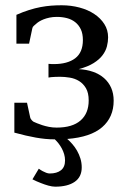

<svg xmlns="http://www.w3.org/2000/svg" viewBox="-20 -514 483 725"><path d="M126.5 123Q133.8 128.4 141.1 132.3Q147.5 135.7 154.5 138.4Q161.6 141.1 167.5 141.1Q194.8 141.1 210.2 128.9Q225.6 116.7 225.6 91.8Q225.6 79.6 222.2 68.1Q218.8 56.6 213.4 46.6Q208 36.6 201.2 27.8Q194.3 19 187 12.2Q168.5 12.2 151.1 10.5Q133.8 8.8 115.5 5.6Q97.2 2.4 77.4 -2.2Q57.6 -6.8 34.2 -13.2V-126H82L94.2 -69.8Q95.2 -65.4 99.6 -60.5Q104 -55.7 106.9 -54.2Q111.3 -52.2 119.9 -48.6Q128.4 -44.9 139.9 -41.3Q151.4 -37.6 165 -34.9Q178.7 -32.2 193.8 -32.2Q253.4 -32.2 284.2 -59.1Q314.9 -85.9 314.9 -134.8Q314.9 -163.1 304.7 -180.7Q294.4 -198.2 278.6 -208Q262.7 -217.8 243.4 -220.9Q224.1 -224.1 206.1 -224.1Q194.8 -224.1 186.8 -223.6Q178.7 -223.1 173.3 -222.7Q167 -221.7 163.1 -221.2V-272.9Q166.5 -272.5 169.9 -272.5Q172.9 -272 176.3 -272H183.1Q234.9 -272 263.9 -293.9Q293 -315.9 293 -362.8Q293 -386.7 285.2 -403.3Q277.3 -419.9 263.9 -430.4Q250.5 -440.9 232.7 -445.6Q214.8 -450.2 194.8 -450.2Q179.7 -450.2 167 -447.5Q154.3 -444.8 144.5 -440.9Q134.8 -437 127.4 -432.4Q120.1 -427.7 116.2 -423.8Q112.8 -420.9 107.9 -416.7Q103 -412.6 102.1 -407.2L89.8 -349.1H42V-458Q67.4 -469.2 90.1 -476.3Q112.8 -483.4 133.5 -487.3Q154.3 -491.2 173.8 -492.7Q193.4 -494.1 212.9 -494.1Q248 -494.1 280 -485.6Q312 -477.1 335.9 -461.2Q359.9 -445.3 374 -423.1Q388.2 -400.9 388.2 -373Q388.2 -356.4 383.8 -339.1Q379.4 -321.8 367.4 -305.7Q355.5 -289.6 333.7 -275.9Q312 -262.2 276.9 -252.9Q306.6 -251.5 331.1 -242.9Q355.5 -234.4 372.8 -219.2Q390.1 -204.1 399.7 -182.6Q409.2 -161.1 409.2 -133.8Q409.2 -71.3 365.7 -33.7Q322.3 3.9 233.9 10.7Q243.7 19 253.4 30.3Q263.2 41.5 271 55.2Q278.8 68.8 283.7 84.7Q288.6 100.6 288.6 118.2Q288.6 154.3 262 172.6Q235.4 190.9 188.5 190.9Q177.2 190.9 162.4 186.8Q147.5 182.6 134.3 177.2Q118.7 171.4 102.5 163.1Z"/></svg>

Font: Charis SIL
Style: Regular
Weight: 400
Foundry: SIL International
Version: Version 4.112